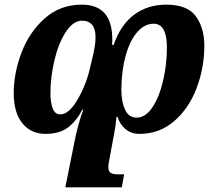

<svg xmlns="http://www.w3.org/2000/svg" viewBox="-20 -566 928 826"><path d="M859 -369Q859 -275 826 -187.5Q793 -100 729.5 -45Q666 10 580 10Q544 10 519.5 -11Q495 -32 486 -63H481Q477 -18 470 15L454 101Q453 108 449.5 125.5Q446 143 446 151Q446 170 455 177Q464 184 487 184H514L504 240H261L300 46Q313 -23 338 -94H334Q310 -47 273.5 -18.5Q237 10 176 10Q113 10 76 -36Q39 -82 39 -165Q39 -251 72.5 -339.5Q106 -428 172.5 -487Q239 -546 332 -546Q463 -546 463 -397Q463 -381 462 -373H469Q499 -460 557.5 -503Q616 -546 695 -546Q786 -546 822.5 -496Q859 -446 859 -369ZM197 -165Q197 -126 206.5 -100Q216 -74 240 -74Q277 -74 314.5 -139Q352 -204 368 -277L380 -327Q385 -349 388 -368Q391 -387 391 -407Q391 -442 376 -459.5Q361 -477 333 -477Q295 -477 263.5 -429Q232 -381 214.5 -308Q197 -235 197 -165ZM502 -184Q502 -128 518 -94Q534 -60 568 -60Q606 -60 635.5 -104Q665 -148 681.5 -218Q698 -288 698 -362Q698 -464 641 -464Q602 -464 570.5 -428Q539 -392 521 -328Q503 -264 502 -184Z"/></svg>

Font: Noto Serif NarrowExtraBold
Style: Italic
Weight: 800
Width: 4
Italic angle: -12°
Designer: Monotype Design Team
Foundry: Monotype Imaging Inc.
Version: Version 1.001